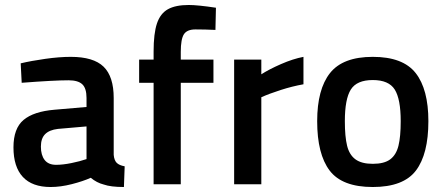

<svg xmlns="http://www.w3.org/2000/svg" viewBox="-20 -739 1780 770"><path d="M34 -148Q34 -224 74.5 -258Q115 -292 199 -299L327 -310V-346Q327 -385 310 -401Q293 -417 255 -417Q197 -417 67 -407L63 -485Q105 -495 161.5 -503Q218 -511 264 -511Q355 -511 395.5 -471.5Q436 -432 436 -346V-118Q438 -96 448 -86Q458 -76 480 -72L477 11Q424 11 396 1Q368 -6 344 -26Q313 -12 268 -0.5Q223 11 183 11Q109 11 71.5 -29.5Q34 -70 34 -148ZM327 -101V-232L212 -222Q178 -218 161 -201Q144 -184 144 -151Q144 -117 159 -97.5Q174 -78 205 -78Q232 -78 266.5 -85Q301 -92 327 -101Z M596 -407H538V-500H596V-532Q596 -605 609.5 -645Q623 -685 653.5 -702Q684 -719 737 -719Q773 -719 846 -708L844 -619Q802 -621 764 -621Q730 -621 717.5 -601.5Q705 -582 705 -531V-500H836V-407H705V0H596Z M919 -500H1028V-441Q1059 -461 1107 -482Q1155 -503 1197 -511V-401Q1152 -393 1105.5 -378Q1059 -363 1028 -349V0H919Z M1252 -253Q1252 -381 1303.5 -446Q1355 -511 1475 -511Q1596 -511 1647 -446Q1698 -381 1698 -253Q1698 -121 1648 -55Q1598 11 1475 11Q1352 11 1302 -55Q1252 -121 1252 -253ZM1587 -253Q1587 -342 1563 -380Q1539 -418 1475 -418Q1411 -418 1387 -380Q1363 -342 1363 -253Q1363 -191 1372 -154.5Q1381 -118 1405.5 -100Q1430 -82 1475 -82Q1521 -82 1545 -100Q1569 -118 1578 -154.5Q1587 -191 1587 -253Z"/></svg>

Font: Cairo SemiBold
Style: Regular
Weight: 600
Designer: Mohamed Gaber, Accademia di Belle Arti di Urbino and others
Foundry: Kief Type Foundry, Accademia di Belle Arti di Urbino and others
Version: Version 3.011